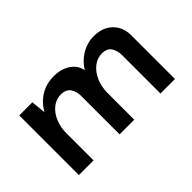

<svg xmlns="http://www.w3.org/2000/svg" viewBox="-60 -695 954 954"><g transform="rotate(-45 416.5 -218.0)"><path d="M171 -419 180 -329 176 -336Q200 -383 242 -409.5Q284 -436 339 -436Q373 -436 400.5 -425Q428 -414 446 -394Q464 -374 469 -344L464 -341Q489 -385 530.5 -410.5Q572 -436 619 -436Q680 -436 716.5 -401Q753 -366 754 -311V0H652V-272Q651 -303 637.5 -324Q624 -345 590 -347Q554 -347 526.5 -325Q499 -303 484 -268Q469 -233 468 -193V0H365V-272Q364 -303 350 -324Q336 -345 301 -347Q265 -347 238 -325Q211 -303 196.5 -267.5Q182 -232 182 -193V0H79V-419Z"/></g></svg>

Font: Josefin Sans Medium
Style: Regular
Weight: 500
Designer: Santiago Orozco
Foundry: Typemade
Version: Version 2.001